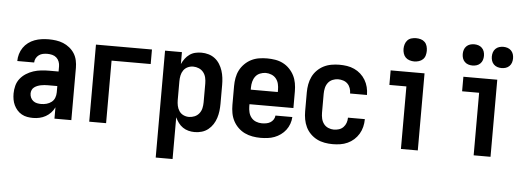

<svg xmlns="http://www.w3.org/2000/svg" viewBox="-57 -937 3615 1315"><g transform="rotate(5 1750.0 -280.0)"><path d="M188 8Q211 8 233 3Q255 -2 274.5 -13Q294 -24 309.5 -40.5Q325 -57 335 -78V0H451V-360Q451 -385 445.5 -410.5Q440 -436 426.5 -457.5Q413 -479 392.5 -495.5Q372 -512 348.5 -521.5Q325 -531 299.5 -534.5Q274 -538 249 -538Q224 -538 199.5 -534.5Q175 -531 152 -522.5Q129 -514 109 -499Q89 -484 75 -463.5Q61 -443 54 -419Q47 -395 47 -371H163Q163 -386 170.5 -400Q178 -414 190.5 -423Q203 -432 218 -435Q233 -438 249 -438Q265 -438 281.5 -434Q298 -430 310.5 -419Q323 -408 329 -392Q335 -376 335 -360V-324H270Q243 -324 215.5 -321Q188 -318 162 -309.5Q136 -301 112.5 -286Q89 -271 72 -249.5Q55 -228 48 -201Q41 -174 41 -147Q41 -126 44.5 -106Q48 -86 56.5 -68Q65 -50 78.5 -34.5Q92 -19 110 -9Q128 1 148 4.5Q168 8 188 8ZM235 -92Q221 -92 206.5 -95Q192 -98 180.5 -107Q169 -116 163 -129.5Q157 -143 157 -158Q157 -170 162 -181.5Q167 -193 177 -200.5Q187 -208 198.5 -212.5Q210 -217 222 -219.5Q234 -222 246 -223Q258 -224 270 -224H335V-180Q335 -161 328 -143Q321 -125 306 -113.5Q291 -102 272.5 -97Q254 -92 235 -92Z M574 0H690V-430H959V-530H574Z M1049 205H1165V-82Q1174 -62 1187 -44.5Q1200 -27 1217.5 -15Q1235 -3 1256 2.5Q1277 8 1299 8Q1324 8 1348 1Q1372 -6 1391.5 -21.5Q1411 -37 1424.5 -58Q1438 -79 1445.5 -102.5Q1453 -126 1456 -150.5Q1459 -175 1459 -200V-330Q1459 -355 1456 -379.5Q1453 -404 1445.5 -427.5Q1438 -451 1424.5 -472.5Q1411 -494 1391.5 -509Q1372 -524 1348 -531Q1324 -538 1299 -538Q1277 -538 1256 -533Q1235 -528 1217.5 -515.5Q1200 -503 1187 -485.5Q1174 -468 1165 -448V-530H1049ZM1251 -92Q1231 -92 1213 -100.5Q1195 -109 1184 -125.5Q1173 -142 1169 -161.5Q1165 -181 1165 -200V-330Q1165 -350 1169 -369.5Q1173 -389 1184 -405Q1195 -421 1213 -429.5Q1231 -438 1251 -438Q1271 -438 1290 -430Q1309 -422 1321.5 -406Q1334 -390 1338.5 -370Q1343 -350 1343 -330V-200Q1343 -180 1338.5 -160Q1334 -140 1321.5 -124Q1309 -108 1290 -100Q1271 -92 1251 -92Z M1752 8Q1776 8 1800.5 5Q1825 2 1847.5 -6.5Q1870 -15 1890 -29.5Q1910 -44 1924.5 -63Q1939 -82 1947.5 -105.5Q1956 -129 1957 -153H1841Q1840 -138 1831.5 -125Q1823 -112 1810 -104.5Q1797 -97 1782 -94.5Q1767 -92 1752 -92Q1732 -92 1712.5 -99.5Q1693 -107 1680 -123Q1667 -139 1662 -159.5Q1657 -180 1657 -200V-215H1959V-330Q1959 -358 1954 -386Q1949 -414 1936.5 -438.5Q1924 -463 1904 -483.5Q1884 -504 1859 -516.5Q1834 -529 1806 -533.5Q1778 -538 1750 -538Q1722 -538 1694.5 -533.5Q1667 -529 1642 -516.5Q1617 -504 1596.5 -483.5Q1576 -463 1563.5 -438.5Q1551 -414 1546 -386Q1541 -358 1541 -330V-200Q1541 -172 1546 -144Q1551 -116 1564 -91Q1577 -66 1597.5 -46Q1618 -26 1643 -14Q1668 -2 1696 3Q1724 8 1752 8ZM1843 -315H1657V-330Q1657 -350 1662 -370Q1667 -390 1679 -406Q1691 -422 1710.5 -430Q1730 -438 1750 -438Q1770 -438 1789.5 -430Q1809 -422 1821.5 -406Q1834 -390 1838.5 -370Q1843 -350 1843 -330Z M2247 8Q2274 8 2300 4Q2326 0 2350 -11Q2374 -22 2393.5 -39.5Q2413 -57 2426.5 -79.5Q2440 -102 2446.5 -128Q2453 -154 2453 -180Q2453 -181 2453 -181.5Q2453 -182 2453 -182H2337Q2337 -182 2337 -181.5Q2337 -181 2337 -181Q2337 -163 2331 -146Q2325 -129 2312.5 -116Q2300 -103 2282.5 -97.5Q2265 -92 2247 -92Q2228 -92 2209 -100Q2190 -108 2178 -124Q2166 -140 2161.5 -160Q2157 -180 2157 -200V-330Q2157 -350 2161.5 -370Q2166 -390 2178 -406Q2190 -422 2209 -430Q2228 -438 2247 -438Q2265 -438 2282.5 -432.5Q2300 -427 2312.5 -414.5Q2325 -402 2331 -384.5Q2337 -367 2337 -349Q2337 -349 2337 -348.5Q2337 -348 2337 -348H2453Q2453 -349 2453 -349.5Q2453 -350 2453 -350Q2453 -376 2446.5 -402Q2440 -428 2426.5 -450.5Q2413 -473 2393.5 -490.5Q2374 -508 2350 -519Q2326 -530 2300 -534Q2274 -538 2247 -538Q2220 -538 2192 -533Q2164 -528 2139.5 -515.5Q2115 -503 2095 -483Q2075 -463 2063 -438Q2051 -413 2046 -385.5Q2041 -358 2041 -330V-200Q2041 -172 2046 -144.5Q2051 -117 2063 -92Q2075 -67 2095 -47Q2115 -27 2139.5 -14.5Q2164 -2 2192 3Q2220 8 2247 8Z M2717 0H2833V-530H2600V-430H2717ZM2755 -605Q2771 -605 2787 -610Q2803 -615 2814.5 -626Q2826 -637 2830.5 -653Q2835 -669 2835 -685Q2835 -701 2830.5 -717Q2826 -733 2814.5 -744.5Q2803 -756 2787 -760.5Q2771 -765 2755 -765Q2739 -765 2723 -760.5Q2707 -756 2696 -744.5Q2685 -733 2680 -717Q2675 -701 2675 -685Q2675 -669 2680 -653Q2685 -637 2696 -626Q2707 -615 2723 -610Q2739 -605 2755 -605Z M3217 0H3333V-530H3100V-430H3217ZM3355 -612Q3370 -612 3384 -616.5Q3398 -621 3408.5 -631.5Q3419 -642 3423.5 -656Q3428 -670 3428 -685Q3428 -700 3423.5 -714Q3419 -728 3408.5 -738.5Q3398 -749 3384 -753.5Q3370 -758 3355 -758Q3340 -758 3326 -753.5Q3312 -749 3301.5 -738.5Q3291 -728 3286.5 -714Q3282 -700 3282 -685Q3282 -670 3286.5 -656Q3291 -642 3301.5 -631.5Q3312 -621 3326 -616.5Q3340 -612 3355 -612ZM3155 -612Q3170 -612 3184 -616.5Q3198 -621 3208.5 -631.5Q3219 -642 3223.5 -656Q3228 -670 3228 -685Q3228 -700 3223.5 -714Q3219 -728 3208.5 -738.5Q3198 -749 3184 -753.5Q3170 -758 3155 -758Q3140 -758 3126 -753.5Q3112 -749 3101.5 -738.5Q3091 -728 3086.5 -714Q3082 -700 3082 -685Q3082 -670 3086.5 -656Q3091 -642 3101.5 -631.5Q3112 -621 3126 -616.5Q3140 -612 3155 -612Z"/></g></svg>

Font: Iosevka SS09
Style: Bold
Weight: 700
Monospace: yes
Designer: Belleve Invis
Foundry: Belleve Invis
Version: Version 5.2.1; ttfautohint (v1.8.3)